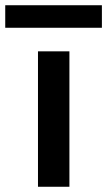

<svg xmlns="http://www.w3.org/2000/svg" viewBox="-76 -713 409 733"><path d="M69 0V-517H189V0ZM-56 -607V-693H313V-607Z"/></svg>

Font: DM Sans 11pt SemiBold
Style: Regular
Weight: 600
Version: Version 4.004;gftools[0.9.30]